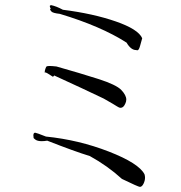

<svg xmlns="http://www.w3.org/2000/svg" viewBox="-20 -731 704 748"><path d="M525 -3Q533 -3 539 -15Q545 -27 545 -39Q545 -45 543 -52Q521 -95 404 -140.5Q287 -186 159 -199Q121 -214 117 -214Q110 -214 110 -203L111 -195H110Q110 -193 118 -187Q126 -181 143 -181Q152 -181 164 -183Q271 -141 330 -123Q399 -85 455 -34Q519 -3 525 -3ZM450 -311Q461 -311 468 -327Q472 -335 472 -343Q472 -360 452.5 -380.5Q433 -401 362.5 -423.5Q292 -446 200 -472Q182 -474 172 -474Q162 -474 160 -470.5Q158 -467 155 -457L154 -448L156 -449Q161 -449 186 -432Q190 -434 191 -437Q307 -384 384 -347Q428 -322 436 -316.5Q444 -311 450 -311ZM515 -535Q521 -535 525.5 -551.5Q530 -568 534 -582Q519 -617 431 -647.5Q343 -678 225 -693Q199 -707 179 -711Q174 -710 174 -707Q174 -703 178 -697Q175 -697 175 -695Q175 -692 180.5 -686Q186 -680 213 -677Q373 -629 473 -565Q490 -536 510 -536Z"/></svg>

Font: Xiaobo Songti 小帛宋体
Style: Regular
Weight: 400
Version: Version 1.501;March 17, 2024;FontCreator 14.0.0.2814 64-bit